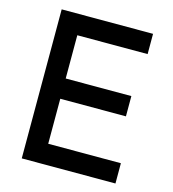

<svg xmlns="http://www.w3.org/2000/svg" viewBox="-113 -858 858 952"><g transform="rotate(15 316.5 -382.5)"><path d="M86 -765H555V-661H194V-439H531V-335H194V-104H567V0H86Z"/></g></svg>

Font: Application Medium
Style: Regular
Weight: 500
Designer: Wei Huang
Foundry: Wei Huang
Version: Version 0.012